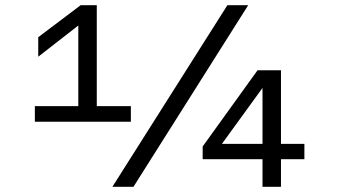

<svg xmlns="http://www.w3.org/2000/svg" viewBox="-20 -718 1340 738"><path d="M281 -250V-620L127 -500V-575L290 -698H352V-250ZM114 -310H483V-250H114ZM412 0 854 -698H934L493 0ZM989 0V-106H759V-155L970 -448H1060V-165H1150V-106H1060V0ZM833 -165H989V-380Z"/></svg>

Font: Azeret Mono Thin Light
Style: Regular
Weight: 300
Version: Version 1.002